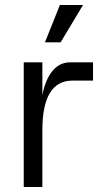

<svg xmlns="http://www.w3.org/2000/svg" viewBox="-20 -750 413 770"><path d="M75.2 0V-500H149.9V-368.2Q162.1 -431.6 190.7 -465.8Q219.2 -500 261.2 -500H353V-426.8H271Q149.9 -426.8 149.9 -228V0ZM160.2 -580.1 220.2 -730H313L223.1 -580.1Z"/></svg>

Font: Uncut Sans
Style: Regular
Weight: 400
Designer: Kasper Nordkvist
Foundry: UNCUT.wtf
Version: Version 1.304;Glyphs 3.2 (3246)